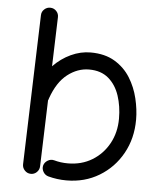

<svg xmlns="http://www.w3.org/2000/svg" viewBox="-52 -747 692 822"><g transform="rotate(5 293.5 -336.0)"><path d="M131.8 -701.2Q147 -700.7 157.2 -689.7Q167.5 -678.7 167 -663.6L160.2 -452.1Q193.8 -486.8 235.4 -506.1Q276.9 -525.4 319.8 -525.4Q381.3 -525.4 423.6 -500Q465.8 -474.6 491 -434.1Q516.1 -393.6 527.3 -346.4Q538.6 -299.3 538.6 -255.9Q538.6 -174.8 502.7 -110.4Q466.8 -45.9 404.5 -8.3Q342.3 29.3 263.7 29.3Q223.6 29.3 185.5 19Q171.4 15.1 163.6 2Q155.8 -11.2 159.2 -25.4Q163.1 -39.6 176.5 -47.6Q189.9 -55.7 204.6 -51.8Q232.4 -43.9 263.7 -43.9Q322.3 -43.9 367.7 -71.5Q413.1 -99.1 439.2 -146.7Q465.3 -194.3 465.3 -253.9Q465.3 -306.6 450.4 -351.8Q435.5 -397 403.3 -424.6Q371.1 -452.1 319.8 -452.1Q270.5 -452.1 227.3 -418.7Q184.1 -385.3 159.2 -314.5Q158.2 -309.6 155.8 -305.2L146.5 -21Q146 -5.9 135 4.6Q124 15.1 108.9 14.6Q93.8 14.2 83.3 2.9Q72.8 -8.3 73.2 -23.4L93.8 -666Q94.2 -681.2 105.5 -691.4Q116.7 -701.7 131.8 -701.2Z"/></g></svg>

Font: Mikhak-FD Regular
Style: FD-Regular
Weight: 400
Designer: Amin Abedi
Version: Version 3.2